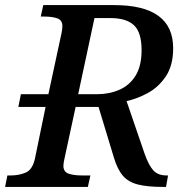

<svg xmlns="http://www.w3.org/2000/svg" viewBox="-53 -734 737 754"><path d="M-33 0 -24 -45H-11Q21 -45 47.5 -56Q74 -67 84 -110L126 -314H19L29 -364H137L188 -601Q192 -620 192 -631Q192 -655 172 -662Q152 -669 120 -669H107L117 -714H395Q627 -714 627 -545Q627 -477 598.5 -434.5Q570 -392 528 -369Q486 -346 444 -337L515 -130Q531 -85 549 -65Q567 -45 601 -45H607L599 0H586Q526 0 488.5 -9.5Q451 -19 429.5 -44Q408 -69 394 -116L334 -314H244L201 -115Q196 -93 196 -83Q196 -59 216.5 -52Q237 -45 269 -45H302L292 0ZM327 -364Q376 -364 416 -381.5Q456 -399 479.5 -437Q503 -475 503 -537Q503 -607 473 -635Q443 -663 381 -663H318L254 -364Z"/></svg>

Font: Noto Serif Medium
Style: Italic
Weight: 500
Italic angle: -12°
Designer: Monotype Design Team
Foundry: Monotype Imaging Inc.
Version: Version 2.014; ttfautohint (v1.8.4.7-5d5b)